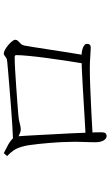

<svg xmlns="http://www.w3.org/2000/svg" viewBox="201 -858 597 1040"><g transform="rotate(-90 500.0 -338.5)"><path d="M719 -170H673Q680 -212 688.5 -267Q697 -322 704.5 -377.5Q712 -433 716.5 -479Q721 -525 721 -549Q721 -558 710 -558Q684 -558 640 -555.5Q596 -553 547 -549.5Q498 -546 457 -543Q416 -540 395 -538Q370 -536 351 -530.5Q332 -525 318 -525Q307 -525 288.5 -533.5Q270 -542 263 -547V-567Q288 -568 334.5 -570.5Q381 -573 435.5 -577.5Q490 -582 542 -586Q594 -590 632 -593.5Q670 -597 682 -598Q698 -599 705.5 -603.5Q713 -608 718 -612.5Q723 -617 730 -617Q738 -617 750.5 -610Q763 -603 775 -593Q787 -583 795.5 -572.5Q804 -562 804 -556Q804 -546 797.5 -539.5Q791 -533 783.5 -526Q776 -519 773 -507Q770 -491 764 -453.5Q758 -416 750.5 -367Q743 -318 735 -266.5Q727 -215 719 -170ZM190 -617Q216 -604 236 -593Q256 -582 275 -563Q279 -559 279.5 -555Q280 -551 281 -543Q282 -531 284 -501Q286 -471 288 -430Q290 -389 292.5 -342.5Q295 -296 297.5 -249Q300 -202 301 -162Q302 -138 302.5 -122.5Q303 -107 303 -88Q303 -72 297.5 -66Q292 -60 281 -60Q274 -60 266.5 -66.5Q259 -73 254 -86.5Q249 -100 249 -119Q249 -128 249.5 -151.5Q250 -175 251 -203Q252 -231 251 -254Q251 -279 249.5 -308Q248 -337 245.5 -367Q243 -397 240 -425.5Q237 -454 233.5 -478Q230 -502 225 -518Q218 -544 205 -563.5Q192 -583 174 -599ZM274 -135V-173Q312 -175 361 -178Q410 -181 462.5 -184Q515 -187 564 -190Q613 -193 652 -194.5Q691 -196 713 -196Q734 -196 749.5 -192Q765 -188 773.5 -181.5Q782 -175 782 -167Q782 -157 777.5 -151.5Q773 -146 760 -146Q747 -146 713.5 -148.5Q680 -151 648 -151Q606 -151 543 -148.5Q480 -146 409.5 -142.5Q339 -139 274 -135Z"/></g></svg>

Font: Noto Serif SC
Style: Regular
Weight: 200
Designer: Ryoko NISHIZUKA 西塚涼子 (kana & ideographs); Frank Grießhammer (Latin, Greek & Cyrillic); Wenlong ZHANG 张文龙 (bopomofo); San
Foundry: Adobe
Version: Version 2.001;hotconv 1.1.0;makeotfexe 2.6.0